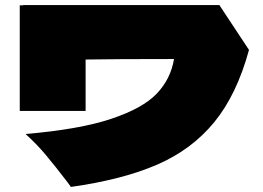

<svg xmlns="http://www.w3.org/2000/svg" viewBox="-20 -735 1040 758"><path d="M846 -715 963 -538Q915 -362 826.5 -253.5Q738 -145 601.5 -85.5Q465 -26 260 3L247 -15Q197 -80 162 -122Q127 -164 81 -206Q293 -224 418 -265.5Q543 -307 598.5 -365Q654 -423 667 -502Q437 -502 318 -500V-297H58V-714H71V-715Z"/></svg>

Font: Dela Gothic One
Style: Regular
Weight: 400
Designer: aratakana
Foundry: aratakana
Version: Version 1.004